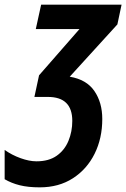

<svg xmlns="http://www.w3.org/2000/svg" viewBox="-83 -565 544 826"><path d="M88 241Q38 241 2 232Q-34 223 -63 206V80Q-32 102 5.5 115.5Q43 129 74 129Q127 129 161 105Q195 81 211.5 41Q228 1 228 -45Q228 -148 123 -148H65L85 -241L259 -440H71L94 -545H440L422 -460L217 -235Q289 -223 323 -173.5Q357 -124 357 -53Q357 30 324 96.5Q291 163 230.5 202Q170 241 88 241Z"/></svg>

Font: Noto Sans Condensed
Style: Bold Italic
Weight: 700
Width: 3
Italic angle: -12°
Designer: Monotype Design Team
Foundry: Monotype Imaging Inc.
Version: Version 2.013; ttfautohint (v1.8.4.7-5d5b)